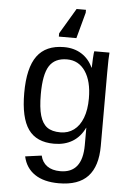

<svg xmlns="http://www.w3.org/2000/svg" viewBox="-62 -796 724 1049"><g transform="rotate(5 300.0 -271.5)"><path d="M300.3 207Q218.3 207 168.5 173.3Q118.7 139.6 105 76.7L194.8 64.5Q203.1 101.1 230.7 120.8Q258.3 140.6 303.2 140.6Q424.3 140.6 424.3 -13.2V-107.9H423.3Q399.4 -57.6 356.9 -31.7Q314.5 -5.9 255.9 -5.9Q159.2 -5.9 114.5 -69.1Q69.8 -132.3 69.8 -268.1Q69.8 -406.2 117.7 -471.4Q165.5 -536.6 265.1 -536.6Q320.3 -536.6 361.1 -511Q401.9 -485.4 423.8 -438H425.3Q425.3 -452.6 427.2 -487.5Q429.2 -522.5 431.2 -528.3H514.6Q511.7 -502 511.7 -418.9V-15.6Q511.7 95.2 460 151.1Q408.2 207 300.3 207ZM424.3 -269Q424.3 -363.3 387.7 -417.2Q351.1 -471.2 287.1 -471.2Q220.2 -471.2 190.4 -424.6Q160.6 -377.9 160.6 -269Q160.6 -195.3 173.1 -152.6Q185.5 -109.9 211.9 -90.3Q238.3 -70.8 285.6 -70.8Q327.1 -70.8 358.6 -94Q390.1 -117.2 407.2 -161.9Q424.3 -206.5 424.3 -269ZM366.2 -750V-733.9L327.6 -591.3H231.4V-609.4L314.9 -750Z"/></g></svg>

Font: Cousine
Style: Regular
Weight: 400
Monospace: yes
Designer: Steve Matteson
Foundry: Monotype Imaging Inc.
Version: Version 1.21